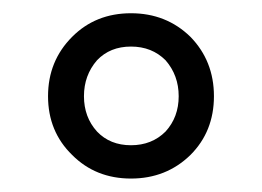

<svg xmlns="http://www.w3.org/2000/svg" viewBox="-20 -720 392 287"><path d="M51.8 -576.2Q51.8 -628.9 87.9 -665Q123 -700.2 175.8 -700.2Q228.5 -700.2 264.6 -665Q299.8 -628.9 299.8 -576.2Q299.8 -523.4 264.6 -488.3Q228.5 -453.1 175.8 -453.1Q123 -453.1 87.9 -488.3Q51.8 -523.4 51.8 -576.2ZM247.1 -576.2Q247.1 -607.4 227.5 -629.9Q207 -650.4 175.8 -650.4Q144.5 -650.4 125 -629.9Q105.5 -607.4 105.5 -576.2Q105.5 -544.9 125 -523.4Q144.5 -502.9 175.8 -502.9Q207 -502.9 227.5 -523.4Q247.1 -544.9 247.1 -576.2Z"/></svg>

Font: Dinish Condensed
Style: Regular
Weight: 400
Width: 3
Designer: Bert Driehuis
Foundry: Playbeing
Version: Version 3.006; git-39231f3c-release